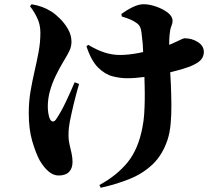

<svg xmlns="http://www.w3.org/2000/svg" viewBox="-20 -805 1040 908"><path d="M389 -586 397 -593Q439 -568 475 -556.5Q511 -545 548 -545Q585 -545 634 -554Q646 -556 657 -559Q656 -578 655 -598Q652 -628 649 -652Q647 -669 642 -678.5Q637 -688 629 -694Q613 -706 596 -713Q579 -720 556 -727L554 -739Q580 -758 608 -771.5Q636 -785 659 -785Q686 -785 718 -774Q750 -763 773 -745.5Q796 -728 796 -707Q796 -694 790 -680Q784 -666 782 -640Q780 -620 780 -593Q796 -599 808 -605Q831 -616 840 -620Q849 -624 853 -624Q888 -624 916 -606Q944 -588 944 -559Q944 -542 934 -527Q924 -512 895 -498Q875 -488 838 -477Q813 -470 785 -463Q786 -436 788 -407Q790 -359 790.5 -311Q791 -263 787 -219.5Q783 -176 772 -143Q749 -74 704 -30Q659 14 596 40Q533 66 456 83L450 70Q533 25 584 -38Q635 -101 654 -205Q660 -235 662 -267Q664 -299 664.5 -332.5Q665 -366 664 -401Q663 -421 663 -441Q619 -435 581 -435Q549 -435 513 -444Q477 -453 444 -485.5Q411 -518 389 -586ZM122 -775 129 -785Q158 -780 179.5 -772Q201 -764 222 -751Q240 -740 262.5 -718Q285 -696 301.5 -667.5Q318 -639 318 -608Q318 -585 308.5 -565Q299 -545 281 -516Q260 -481 243 -445.5Q226 -410 216 -374Q206 -338 206 -300Q206 -287 208.5 -269.5Q211 -252 217 -241Q222 -231 229.5 -230.5Q237 -230 244 -239Q255 -255 267 -276Q279 -297 290.5 -321.5Q302 -346 313 -370Q324 -394 333 -416L354 -408Q347 -385 341 -362L329 -315Q323 -291 318.5 -269.5Q314 -248 310 -229Q307 -213 305.5 -199Q304 -185 304 -161Q304 -142 309 -121Q314 -100 318.5 -79.5Q323 -59 323 -39Q323 -9 306.5 8Q290 25 257 25Q233 25 210.5 6.5Q188 -12 168 -46Q149 -81 132.5 -137.5Q116 -194 116 -270Q116 -325 124.5 -374Q133 -423 143.5 -468.5Q154 -514 162.5 -559Q171 -604 171 -651Q171 -690 154.5 -723Q138 -756 122 -775Z"/></svg>

Font: Early Summer Mincho Heavy
Style: Regular
Weight: 900
Designer: GuiWonder
Version: Version 1.002